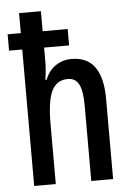

<svg xmlns="http://www.w3.org/2000/svg" viewBox="-54 -801 577 841"><g transform="rotate(-5 234.5 -380.0)"><path d="M158 -760V-672H268V-600H158V-536Q158 -501 151 -459H157Q172 -498 203 -519Q234 -540 273 -540Q342 -540 375.5 -492.5Q409 -445 409 -353V0H313V-331Q313 -396 298 -425Q283 -454 249 -454Q201 -454 179 -410.5Q157 -367 157 -264V0H62V-600H4V-672H62V-760Z"/></g></svg>

Font: Noto Sans Lao UI ExtCond Med
Style: Regular
Weight: 500
Width: 2
Designer: Monotype Design Team
Foundry: Monotype Imaging Inc.
Version: Version 2.000; ttfautohint (v1.8.4.7-5d5b)